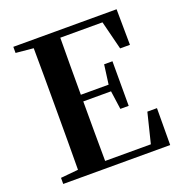

<svg xmlns="http://www.w3.org/2000/svg" viewBox="-132 -858 931 975"><g transform="rotate(-20 333.0 -370.5)"><path d="M552 -548H605L603 -741H45V-708L140 -699C141 -597 141 -496 141 -394V-346C141 -243 141 -141 140 -42L45 -33V0H623L624 -199H572L532 -37H285C284 -140 284 -245 284 -359H434L448 -259H493V-500H448L434 -395H284C284 -502 284 -604 285 -703H513Z"/></g></svg>

Font: Noto Serif SC
Style: Bold
Weight: 700
Designer: Ryoko NISHIZUKA 西塚涼子 (kana & ideographs); Frank Grießhammer (Latin, Greek & Cyrillic); Wenlong ZHANG 张文龙 (bopomofo); San
Foundry: Adobe
Version: Version 2.001;hotconv 1.1.0;makeotfexe 2.6.0